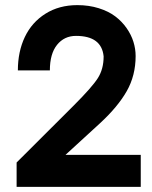

<svg xmlns="http://www.w3.org/2000/svg" viewBox="-20 -730 595 750"><path d="M529.8 -125V0H44.9V-95.2L268.1 -317.9Q339.8 -389.6 362.3 -425Q384.8 -460.4 384.8 -509.8Q377 -589.8 276.9 -589.8Q231 -589.8 202.9 -554.9Q174.8 -520 174.8 -455.1H49.8Q49.8 -528.3 77.1 -585.7Q104.5 -643.1 157.7 -676.5Q210.9 -710 282.2 -710Q327.1 -710 365.5 -698Q403.8 -686 429.9 -666.3Q456.1 -646.5 474.4 -620.4Q492.7 -594.2 501.2 -566.7Q509.8 -539.1 509.8 -511.2Q509.8 -435.1 475.1 -374Q440.4 -313 371.1 -249L235.8 -125Z"/></svg>

Font: Miedinger*
Style: Bold
Weight: 700
Version: Version 001.000